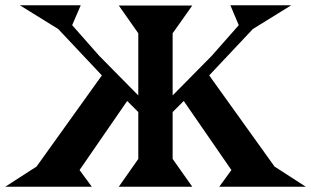

<svg xmlns="http://www.w3.org/2000/svg" viewBox="-20 -706 1176 726"><path d="M809.1 0 855 -63 674.8 -324.2 632.8 -282.2V-105L707 0H429.2L502.9 -105V-282.2L460.9 -324.2L280.8 -63L327.1 0H0L118.2 -76.2L365.2 -420.9L200.2 -596.2L55.2 -686H285.2L252.9 -610.8L355 -495.1L502.9 -345.2V-580.1L429.2 -685.1H707L632.8 -580.1V-345.2L780.8 -495.1L882.8 -610.8L851.1 -686H1081.1L936 -596.2L771 -420.9L1018.1 -76.2L1136.2 0Z"/></svg>

Font: Bluu Next
Style: Bold
Weight: 700
Designer: Jean-Baptiste Morizot, Igor Stepanchenko (Cyrillic)
Foundry: Igor Stepanchenko
Version: Version 1.005